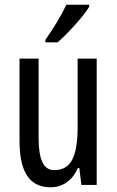

<svg xmlns="http://www.w3.org/2000/svg" viewBox="-20 -879 496 816"><path d="M359 -850V-859H262C241 -814 211 -764 173 -710V-699H225C266 -735 334 -808 359 -850ZM391 -630H310V-344C310 -216 284 -156 210 -156C165 -156 144 -200 144 -295V-630H63V-280C63 -160 98 -83 195 -83C246 -83 288 -112 311 -165H317L326 -93H391Z"/></svg>

Font: Noto Sans Kannada UI ExtraCondensed
Style: Regular
Weight: 400
Width: 2
Designer: Jelle Bosma - Monotype Design Team
Foundry: Monotype Imaging Inc.
Version: Version 2.005